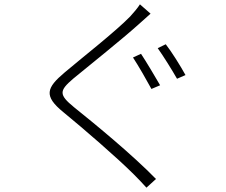

<svg xmlns="http://www.w3.org/2000/svg" viewBox="-20 -811 1040 885"><path d="M630 -563 593 -546C618 -508 657 -440 678 -401L718 -418C696 -456 654 -527 630 -563ZM744 -607 707 -589C734 -551 772 -490 796 -448L835 -465C812 -507 770 -574 744 -607ZM674 -748 625 -791C616 -776 594 -750 580 -735C512 -665 352 -540 278 -477C194 -406 180 -369 272 -294C366 -217 520 -84 597 -7C618 14 638 35 655 54L699 14C591 -97 422 -236 321 -317C250 -375 253 -393 317 -448C395 -512 546 -633 617 -697C629 -708 659 -735 674 -748Z"/></svg>

Font: Noto Sans HK Light
Style: Regular
Weight: 300
Designer: Ryoko NISHIZUKA 西塚涼子 (kana, bopomofo & ideographs); Paul D. Hunt (Latin, Greek & Cyrillic); Sandoll Communications 산돌커뮤니
Foundry: Adobe
Version: Version 2.004;hotconv 1.0.118;makeotfexe 2.5.65603